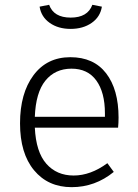

<svg xmlns="http://www.w3.org/2000/svg" viewBox="-20 -774 578 805"><path d="M419.9 -284.2V-298.8Q419.9 -386.7 383.8 -436.5Q347.7 -486.3 279.3 -486.1Q210.9 -485.8 170.4 -436Q129.9 -386.2 126 -284.2ZM477.1 -280.8Q477.1 -258.8 475.1 -238.8H126Q130.9 -136.7 174.3 -87.4Q217.8 -38.1 288.8 -38.1Q359.9 -38.1 430.2 -89.8L457 -53.2Q378.9 10.7 280.3 10.7Q181.6 10.7 122.8 -60.1Q64 -130.9 64 -256.8Q64 -382.8 120.4 -458.5Q176.8 -534.2 274.9 -534.2Q373 -534.2 425 -466.6Q477.1 -398.9 477.1 -280.8ZM146 -746.1 186 -753.9Q205.1 -700.2 276.4 -700.2Q347.7 -700.2 367.2 -753.9L407.2 -746.1Q400.4 -703.1 364.3 -678Q328.1 -652.8 276.1 -652.8Q224.1 -652.8 188.5 -678Q152.8 -703.1 146 -746.1Z"/></svg>

Font: FiraSans-Light
Style: Regular
Weight: 300
Designer: Carrois Corporate & Edenspiekermann AG
Foundry: Carrois Corporate GbR & Edenspiekermann AG
Version: Version 3.106;PS 003.106;hotconv 1.0.70;makeotf.lib2.5.58329